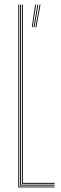

<svg xmlns="http://www.w3.org/2000/svg" viewBox="-20 -820 265 840"><path d="M60 0V-800H64V-4H219V0ZM68 -8V-800H72V-12H219V-8ZM76 -16V-800H80V-20H219V-16ZM135.2 -701 153.2 -800H157.2L139.2 -701ZM119.2 -701 133.8 -800H137.8L123.2 -701ZM127.2 -701 143.5 -800H147.5L131.2 -701Z"/></svg>

Font: Big Shoulders Inline Display SC Thin
Style: Regular
Weight: 100
Designer: Patric King
Foundry: XO Type Co
Version: Version 2.002